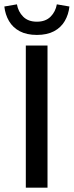

<svg xmlns="http://www.w3.org/2000/svg" viewBox="-33 -865 340 885"><path d="M86 0V-655H186V0ZM137 -704Q90 -704 58 -721Q26 -738 8.5 -768Q-9 -798 -13 -835L45 -845Q51 -811 74 -788Q97 -765 137 -765Q177 -765 200 -788Q223 -811 229 -845L287 -835Q283 -798 265.5 -768Q248 -738 216 -721Q184 -704 137 -704Z"/></svg>

Font: Source Sans 3 ExtraLight Medium
Style: Regular
Weight: 500
Version: Version 3.052;hotconv 1.1.0;makeotfexe 2.6.0